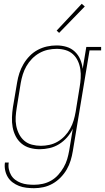

<svg xmlns="http://www.w3.org/2000/svg" viewBox="-20 -777 552 1010"><path d="M159 213Q139 213 118.5 210.5Q98 208 80 201Q62 194 46.5 182.5Q31 171 21 154.5Q11 138 7 118Q3 98 6 78H26Q23 96 26.5 113Q30 130 38.5 144.5Q47 159 60.5 169Q74 179 90 185Q106 191 123.5 193Q141 195 159 195Q182 195 205 190Q228 185 249 173Q270 161 286.5 142.5Q303 124 315 103Q327 82 333.5 60Q340 38 344 15L363 -100Q351 -75 332.5 -54Q314 -33 290.5 -18.5Q267 -4 240.5 2Q214 8 189 8Q162 8 137 1Q112 -6 93 -22Q74 -38 62.5 -60.5Q51 -83 46.5 -108Q42 -133 43 -160Q44 -187 48 -213L70 -343Q74 -368 82 -392.5Q90 -417 103.5 -440Q117 -463 136 -482.5Q155 -502 178.5 -514.5Q202 -527 227 -532.5Q252 -538 278 -538Q305 -538 330 -530.5Q355 -523 373.5 -505.5Q392 -488 402 -464.5Q412 -441 415 -415L434 -530H512V-512H451L363 18Q359 43 351.5 67.5Q344 92 331 114.5Q318 137 299 156.5Q280 176 257 189Q234 202 209 207.5Q184 213 159 213ZM195 -10Q217 -10 240 -15Q263 -20 283.5 -32Q304 -44 321 -62Q338 -80 349.5 -101Q361 -122 367.5 -144Q374 -166 378 -189L399 -319Q403 -342 404.5 -366Q406 -390 402.5 -413Q399 -436 389.5 -456.5Q380 -477 363.5 -492Q347 -507 324.5 -513.5Q302 -520 278 -520Q255 -520 232 -515Q209 -510 187.5 -498Q166 -486 148.5 -468Q131 -450 119 -429Q107 -408 100 -385.5Q93 -363 89 -340L68 -210Q64 -186 62.5 -162Q61 -138 65.5 -115Q70 -92 80.5 -71.5Q91 -51 108 -36.5Q125 -22 148 -16Q171 -10 195 -10ZM291 -604 278 -616 410 -757 426 -743Z"/></svg>

Font: Iosevka Curly Slab ThObl
Style: Regular
Weight: 100
Italic angle: -9°
Monospace: yes
Designer: Belleve Invis
Foundry: Belleve Invis
Version: Version 11.0.0; ttfautohint (v1.8.3)